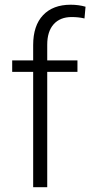

<svg xmlns="http://www.w3.org/2000/svg" viewBox="-20 -780 376 800"><path d="M118.2 0V-480.5H30.8V-528.3H118.2V-592.3Q118.2 -673.3 159.4 -716.8Q200.7 -760.3 274.4 -760.3Q307.6 -760.3 336.4 -752L332 -703.1Q307.6 -709 278.8 -709Q230.5 -709 203.6 -679Q176.8 -648.9 176.8 -593.8V-528.3H302.7V-480.5H176.8V0Z"/></svg>

Font: SteelSelectRoboto
Style: Regular
Weight: 300
Designer: Google
Version: Version 2.137; 2017